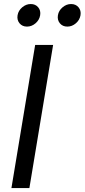

<svg xmlns="http://www.w3.org/2000/svg" viewBox="-20 -956 430 976"><path d="M250 -727.5 129.4 0H38.1L158.7 -727.5ZM322.3 -820.8Q298.3 -820.8 284.4 -837.6Q270.5 -854.5 274.4 -878.4Q278.3 -902.3 298.1 -918.9Q317.9 -935.5 341.3 -935.5Q365.2 -935.5 379.2 -918.9Q393.1 -902.3 389.2 -878.4Q385.3 -854.5 365.7 -837.6Q346.2 -820.8 322.3 -820.8ZM117.2 -820.8Q93.3 -820.8 79.3 -837.6Q65.4 -854.5 69.3 -878.4Q73.2 -902.3 93 -918.9Q112.8 -935.5 136.2 -935.5Q160.2 -935.5 174.1 -918.9Q188 -902.3 184.1 -878.4Q180.2 -854.5 160.6 -837.6Q141.1 -820.8 117.2 -820.8Z"/></svg>

Font: Inter 20pt
Style: Italic
Weight: 400
Italic angle: -9.3988°
Version: Version 4.001;git-66647c0bb